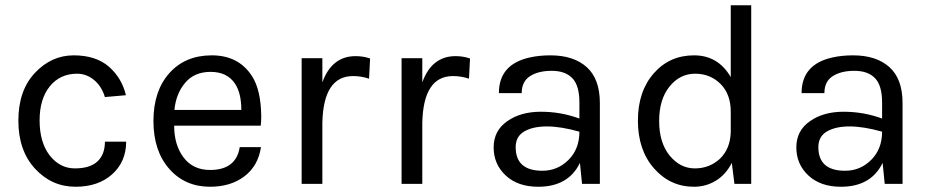

<svg xmlns="http://www.w3.org/2000/svg" viewBox="-20 -701 3546 732"><path d="M50 -241Q50 -356 113 -423Q176 -490 261 -490Q345 -490 395 -447Q445 -403 460 -338L380 -331Q367 -373 338 -396.5Q309 -420 274 -420Q209 -420 170 -372Q131 -324 131 -242Q131 -159 169 -109Q208 -59 265.5 -59Q323 -59 351.5 -85.5Q380 -112 380 -161H461Q461 -84 407 -36Q354 11 268 11Q177 11 113.5 -58Q50 -127 50 -241Z M940 -412Q975 -359 976 -257Q976 -235 974 -222H644Q644 -148 680 -100.5Q716 -53 781 -53Q880 -53 894 -140H975Q964 -68 911.5 -28.5Q859 11 781 11Q685 11 625 -57.5Q565 -126 565 -240Q565 -354 625.5 -422Q686 -490 787.5 -490Q889 -490 940 -412ZM645 -282H900Q900 -346 876 -382Q846 -427 783 -427Q721 -427 686 -385.5Q651 -344 645 -282Z M1130 0V-479H1209V-387Q1245 -487 1336 -487Q1365 -487 1391 -478L1387 -401Q1357 -411 1326 -411Q1213 -411 1209 -233V0Z M1511 0V-479H1590V-387Q1626 -487 1717 -487Q1746 -487 1772 -478L1768 -401Q1738 -411 1707 -411Q1594 -411 1590 -233V0Z M1914 -239Q1965 -275 2042 -275Q2119 -275 2189 -249V-310Q2189 -375 2162 -403Q2135 -431 2083.5 -431Q2032 -431 2000.5 -410.5Q1969 -390 1969 -346H1882Q1882 -456 2000 -482Q2036 -490 2078 -490Q2167 -490 2217 -445Q2267 -400 2267 -308V0H2199L2191 -80Q2147 11 2032 11Q1954 11 1908 -32Q1862 -75 1862 -139Q1862 -203 1914 -239ZM1946 -140Q1946 -50 2048 -50Q2106 -50 2147.5 -91.5Q2189 -133 2189 -199Q2118 -219 2065 -219Q2012 -219 1979 -200Q1946 -181 1946 -140Z M2473 -422Q2533 -490 2626 -490Q2718 -490 2766 -407V-681H2844V0H2780L2770 -80Q2747 -35 2709 -12Q2671 11 2626 11Q2535 11 2473.5 -59Q2412 -129 2412 -241Q2412 -353 2473 -422ZM2493 -240Q2493 -157 2533 -108Q2573 -59 2629 -59Q2685 -59 2725 -96Q2764 -134 2766 -197V-275Q2766 -342 2727 -381Q2688 -420 2630 -420Q2572 -420 2532.5 -371Q2493 -322 2493 -240Z M3068 -239Q3119 -275 3196 -275Q3273 -275 3343 -249V-310Q3343 -375 3316 -403Q3289 -431 3237.5 -431Q3186 -431 3154.5 -410.5Q3123 -390 3123 -346H3036Q3036 -456 3154 -482Q3190 -490 3232 -490Q3321 -490 3371 -445Q3421 -400 3421 -308V0H3353L3345 -80Q3301 11 3186 11Q3108 11 3062 -32Q3016 -75 3016 -139Q3016 -203 3068 -239ZM3100 -140Q3100 -50 3202 -50Q3260 -50 3301.5 -91.5Q3343 -133 3343 -199Q3272 -219 3219 -219Q3166 -219 3133 -200Q3100 -181 3100 -140Z"/></svg>

Font: Karmilla
Style: Regular
Weight: 400
Designer: Jonathan Pinhorn
Version: Version 1.000